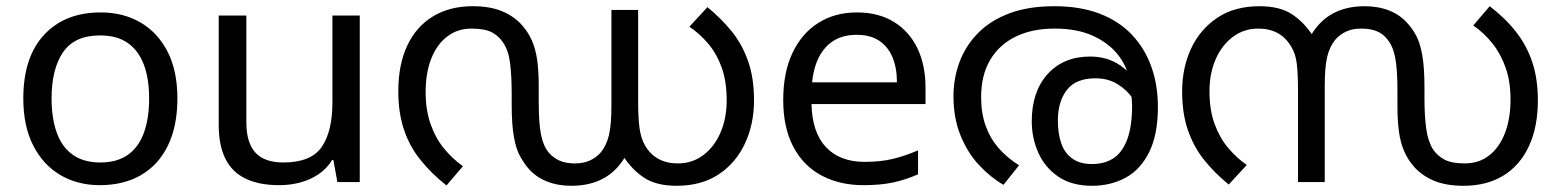

<svg xmlns="http://www.w3.org/2000/svg" viewBox="-20 -586 5009 618"><path d="M551 -269Q551 -180 520.5 -117.5Q490 -55 434 -22.5Q378 10 301 10Q230 10 174.5 -22.5Q119 -55 87 -117.5Q55 -180 55 -269Q55 -402 122 -474Q189 -546 304 -546Q377 -546 432.5 -513.5Q488 -481 519.5 -419.5Q551 -358 551 -269ZM146 -269Q146 -206 162.5 -159.5Q179 -113 214 -88Q249 -63 303 -63Q357 -63 392 -88Q427 -113 443.5 -159.5Q460 -206 460 -269Q460 -333 443 -378Q426 -423 391.5 -447.5Q357 -472 302 -472Q220 -472 183 -418Q146 -364 146 -269Z M1138 -536V0H1066L1053 -71H1049Q1032 -43 1005 -25Q978 -7 946 1.5Q914 10 879 10Q815 10 771.5 -10.5Q728 -31 706 -74Q684 -117 684 -185V-536H773V-191Q773 -127 802 -95Q831 -63 892 -63Q981 -63 1015.5 -113Q1050 -163 1050 -257V-536Z M1819 12Q1775 12 1739 -2.5Q1703 -17 1678 -47Q1665 -63 1653 -85Q1641 -107 1634 -146Q1627 -185 1627 -251V-285Q1627 -340 1622 -381.5Q1617 -423 1600 -448Q1587 -469 1564 -481.5Q1541 -494 1497 -494Q1453 -494 1419.5 -468.5Q1386 -443 1368 -397Q1350 -351 1350 -289Q1350 -233 1365.5 -188Q1381 -143 1408 -109.5Q1435 -76 1470 -51L1417 11Q1367 -29 1332 -73Q1297 -117 1279.5 -171Q1262 -225 1262 -292Q1262 -378 1291 -439.5Q1320 -501 1374 -533.5Q1428 -566 1501 -566Q1558 -566 1597 -549.5Q1636 -533 1662 -503Q1681 -481 1692.5 -454.5Q1704 -428 1709 -393Q1714 -358 1714 -308V-259Q1714 -189 1721.5 -152Q1729 -115 1747 -94Q1761 -78 1781 -69Q1801 -60 1831 -60Q1859 -60 1880 -70Q1901 -80 1915 -97Q1932 -118 1940 -151Q1948 -184 1948 -245V-554H2034V-262Q2034 -206 2038.5 -173.5Q2043 -141 2056 -118Q2073 -89 2099.5 -74.5Q2126 -60 2162 -60Q2208 -60 2243.5 -86.5Q2279 -113 2299 -159Q2319 -205 2319 -263Q2319 -324 2303 -368.5Q2287 -413 2259.5 -445.5Q2232 -478 2199 -500L2257 -563Q2300 -528 2334 -486.5Q2368 -445 2387.5 -390.5Q2407 -336 2407 -263Q2407 -187 2378 -124.5Q2349 -62 2293.5 -25Q2238 12 2158 12Q2093 12 2054 -13.5Q2015 -39 1987 -82L1992 -81Q1964 -34 1921 -11Q1878 12 1819 12Z M2738 -546Q2807 -546 2856.5 -516Q2906 -486 2932.5 -431.5Q2959 -377 2959 -304V-251H2592Q2594 -160 2638.5 -112.5Q2683 -65 2763 -65Q2814 -65 2853.5 -74.5Q2893 -84 2935 -102V-25Q2894 -7 2854 1.5Q2814 10 2759 10Q2683 10 2624.5 -21Q2566 -52 2533.5 -113.5Q2501 -175 2501 -264Q2501 -352 2530.5 -415Q2560 -478 2613.5 -512Q2667 -546 2738 -546ZM2737 -474Q2674 -474 2637.5 -433.5Q2601 -393 2594 -321H2867Q2867 -367 2853 -401Q2839 -435 2810.5 -454.5Q2782 -474 2737 -474Z M3374 -566Q3457 -566 3519.5 -542Q3582 -518 3623.5 -474Q3665 -430 3686 -371Q3707 -312 3707 -242Q3707 -153 3679 -96.5Q3651 -40 3603 -14Q3555 12 3495 12Q3430 12 3387 -17Q3344 -46 3322.5 -93.5Q3301 -141 3301 -196Q3301 -291 3352 -347.5Q3403 -404 3489 -404Q3545 -404 3586.5 -375Q3628 -346 3652 -301Q3676 -256 3678 -206L3653 -209Q3646 -240 3626.5 -268.5Q3607 -297 3576.5 -315.5Q3546 -334 3506 -334Q3443 -334 3414 -296.5Q3385 -259 3385 -198Q3385 -156 3396 -124.5Q3407 -93 3431.5 -75.5Q3456 -58 3495 -58Q3536 -58 3564.5 -77Q3593 -96 3608.5 -138Q3624 -180 3624 -248Q3624 -250 3622.5 -270Q3621 -290 3617 -310Q3616 -315 3616 -323Q3616 -331 3614 -335Q3605 -378 3575 -414Q3545 -450 3495 -472Q3445 -494 3374 -494Q3302 -494 3249 -468Q3196 -442 3167 -393Q3138 -344 3138 -273Q3138 -221 3153 -180Q3168 -139 3195.5 -108Q3223 -77 3260 -54L3210 9Q3167 -16 3130.5 -55.5Q3094 -95 3071.5 -150.5Q3049 -206 3049 -277Q3049 -333 3068 -385Q3087 -437 3126.5 -478Q3166 -519 3227.5 -542.5Q3289 -566 3374 -566Z M4373 -566Q4417 -566 4453 -551.5Q4489 -537 4514 -507Q4528 -491 4539.5 -469Q4551 -447 4558 -408Q4565 -369 4565 -303V-269Q4565 -214 4570.5 -173Q4576 -132 4592 -106Q4606 -85 4629 -72.5Q4652 -60 4695 -60Q4740 -60 4773 -85.5Q4806 -111 4824 -157.5Q4842 -204 4842 -266Q4842 -323 4826.5 -367.5Q4811 -412 4784 -446Q4757 -480 4722 -504L4775 -566Q4826 -527 4860.5 -482.5Q4895 -438 4912.5 -384.5Q4930 -331 4930 -263Q4930 -177 4901 -115Q4872 -53 4818.5 -20.5Q4765 12 4691 12Q4634 12 4595 -4.5Q4556 -21 4530 -51Q4511 -73 4499.5 -99.5Q4488 -126 4483 -161.5Q4478 -197 4478 -246V-295Q4478 -365 4470.5 -402Q4463 -439 4445 -460Q4432 -477 4411.5 -485.5Q4391 -494 4361 -494Q4333 -494 4312 -484Q4291 -474 4277 -457Q4260 -436 4252 -403.5Q4244 -371 4244 -309V0H4158V-292Q4158 -348 4154 -381Q4150 -414 4136 -436Q4119 -465 4092.5 -479.5Q4066 -494 4030 -494Q3984 -494 3948.5 -467.5Q3913 -441 3893 -395.5Q3873 -350 3873 -292Q3873 -232 3889.5 -187Q3906 -142 3933 -110Q3960 -78 3993 -55L3935 8Q3892 -27 3858 -68.5Q3824 -110 3804.5 -164.5Q3785 -219 3785 -292Q3785 -368 3814 -430Q3843 -492 3898.5 -529Q3954 -566 4034 -566Q4099 -566 4138 -540.5Q4177 -515 4205 -472L4200 -473Q4228 -520 4271 -543Q4314 -566 4373 -566Z"/></svg>

Font: lmalayalam15
Style: Book
Weight: 400
Designer: Jelle Bosma - Monotype Design Team
Foundry: Monotype Imaging Inc.
Version: Version 2.003